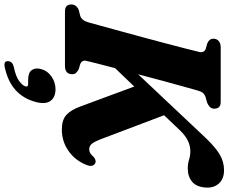

<svg xmlns="http://www.w3.org/2000/svg" viewBox="-103 -653 1027 863"><g transform="rotate(90 410.5 -221.5)"><path d="M252.5 -96Q248 -76.5 267.5 -68.5L291 -61.5Q300.5 -56.5 306.5 -50Q312.5 -43.5 312.5 -32.5Q312.5 0 274.5 0H32Q12.5 0 5.8 -8Q-1 -16 -1 -28.5Q-1 -41 6.2 -49.5Q13.5 -58 24 -62L50 -68.5Q70.5 -75 79 -103.5Q84.5 -123.5 95.2 -162.2Q106 -201 119.5 -250.8Q133 -300.5 147.5 -353.8Q162 -407 175 -456.8Q188 -506.5 198 -545Q208 -583.5 212.5 -603.5Q217.5 -626.5 197.5 -633L173 -640Q153 -649 153 -667Q153 -682 163.2 -691Q173.5 -700 192 -700H437Q453.5 -700 460.5 -692.2Q467.5 -684.5 467.5 -672Q467.5 -659 460 -651.5Q452.5 -644 440.5 -639L414 -631.5Q404 -628 397.5 -621Q391 -614 386.5 -598.5Q380.5 -578 368.8 -535.5Q357 -493 342.2 -438.8Q327.5 -384.5 313 -329L599 -632.5Q642 -677.5 674.5 -696.2Q707 -715 744 -715Q783 -715 803.8 -691.8Q824.5 -668.5 822 -633.5Q819.5 -591 795.8 -571.5Q772 -552 737.5 -552Q714 -552 696.8 -557.8Q679.5 -563.5 658 -563.5Q634.5 -563.5 611.2 -552.2Q588 -541 564.5 -516.5L497 -445.5L604.5 -161.5Q614 -136.5 623.8 -122.8Q633.5 -109 650.5 -109Q660 -109 668.2 -114.2Q676.5 -119.5 685 -129.5Q698.5 -140.5 710 -137Q718.5 -134.5 723 -124.8Q727.5 -115 720.5 -97Q700 -45.5 657.2 -15.8Q614.5 14 562 14Q518 14 495.8 -6Q473.5 -26 457.5 -69.5L368 -311.5L285.5 -225.5Q273 -178 264 -143.2Q255 -108.5 252.5 -96ZM337.5 165.5Q305.5 165.5 294 149Q282.5 132.5 289.5 107Q297 78.5 323 60.5Q349 42.5 380 42.5Q416 42.5 432.5 65Q449 87.5 437.5 131Q407.5 244 281.5 270.5Q252.5 277 254 255.5Q255 236 279.5 230Q322 221.5 342.8 206.2Q363.5 191 367.5 177Q370.5 165.5 356.5 165.5Z"/></g></svg>

Font: Fraunces 72pt Soft
Style: Bold Italic
Weight: 700
Italic angle: -16°
Version: Version 1.000;[b76b70a41]